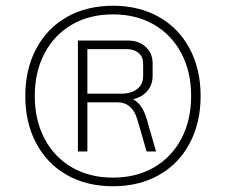

<svg xmlns="http://www.w3.org/2000/svg" viewBox="-20 -683 786 668"><path d="M68 -349Q68 -442 106 -513.5Q144 -585 213 -624Q282 -663 373 -663Q464 -663 533 -624Q602 -585 640 -513.5Q678 -442 678 -349Q678 -256 640 -184.5Q602 -113 533 -74Q464 -35 373 -35Q282 -35 213 -74Q144 -113 106 -184.5Q68 -256 68 -349ZM645 -349Q645 -433 611 -497.5Q577 -562 515.5 -597.5Q454 -633 373 -633Q292 -633 230.5 -597.5Q169 -562 135 -497.5Q101 -433 101 -349Q101 -265 135 -200.5Q169 -136 230.5 -100.5Q292 -65 373 -65Q454 -65 515.5 -100.5Q577 -136 611 -200.5Q645 -265 645 -349ZM251 -542H424Q463 -542 487 -520Q511 -498 511 -462V-419Q511 -389 493.5 -367.5Q476 -346 444 -338V-337Q476 -320 491 -267L523 -156H490L458 -267Q440 -327 389 -327H284V-156H251ZM400 -357Q436 -357 457 -373Q478 -389 478 -419V-462Q478 -485 462.5 -498.5Q447 -512 422 -512H284V-357Z"/></svg>

Font: Bai Jamjuree ExtraLight
Style: Regular
Weight: 275
Designer: Katatrad Aksorn Co.,Ltd.
Foundry: Cadson Demak Co.,Ltd.
Version: Version 1.000; ttfautohint (v1.6)